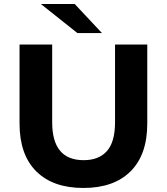

<svg xmlns="http://www.w3.org/2000/svg" viewBox="-20 -921 828 953"><path d="M77 -308V-700H239V-314Q239 -126 395 -126Q471 -126 511 -171.5Q551 -217 551 -314V-700H711V-308Q711 -153 628 -70.5Q545 12 394 12Q243 12 160 -70.5Q77 -153 77 -308ZM183 -901H351L486 -757H364Z"/></svg>

Font: CMG Sans
Style: Bold
Weight: 700
Designer: Julieta Ulanovsky
Foundry: Julieta Ulanovsky
Version: Version 7.200